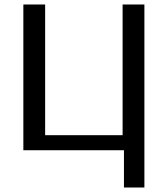

<svg xmlns="http://www.w3.org/2000/svg" viewBox="-20 -669 747 855"><path d="M623 166H532V0H84V-649H181V-67H526V-649H623Z"/></svg>

Font: Play
Style: Regular
Weight: 400
Designer: Jonas Hecksher
Foundry: Jonas Hecksher, Playtypeª, e-types AS
Version: Version 1.002